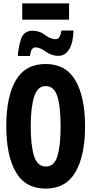

<svg xmlns="http://www.w3.org/2000/svg" viewBox="-20 -1103 540 1131"><path d="M387 -987V-1083H111V-987ZM157 -773Q162 -824 188 -824Q215 -824 249.5 -799Q284 -774 324 -774Q363 -774 387 -812Q411 -850 413 -923H342Q334 -872 309 -872Q278 -872 245.5 -897Q213 -922 172 -922Q119 -922 103 -870.5Q87 -819 85 -773ZM481 -358Q481 -532 424.5 -629Q368 -726 249 -726Q130 -726 73.5 -630.5Q17 -535 17 -359Q17 -188 73 -90Q129 8 249 8Q368 8 424.5 -89.5Q481 -187 481 -358ZM161 -358Q161 -471 181 -533.5Q201 -596 249 -596Q298 -596 317.5 -536.5Q337 -477 337 -358Q337 -246 318.5 -184Q300 -122 250 -122Q200 -122 180.5 -184.5Q161 -247 161 -358Z"/></svg>

Font: Noto Sans Mono UI Condensed ExtraBold
Style: Regular
Weight: 800
Width: 3
Designer: Monotype Design team
Foundry: Monotype Imaging Inc.
Version: 1.000